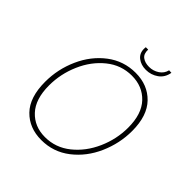

<svg xmlns="http://www.w3.org/2000/svg" viewBox="-226 -1018 1187 1187"><g transform="rotate(45 367.0 -425.0)"><path d="M83 -265Q83 -375 128 -475.5Q173 -576 254.5 -638Q336 -700 440 -700Q546 -700 612.5 -631.5Q679 -563 679 -430Q679 -322 634.5 -221Q590 -120 508 -56.5Q426 7 321 7Q215 7 149 -61Q83 -129 83 -265ZM647 -427Q647 -547 588 -609Q529 -671 436 -671Q343 -671 270 -612Q197 -553 156.5 -459.5Q116 -366 116 -266Q116 -146 174 -84Q232 -22 324 -22Q417 -22 490.5 -81Q564 -140 605.5 -233.5Q647 -327 647 -427ZM371 -841Q371 -851 372 -856H393Q391 -818 413.5 -801Q436 -784 472 -784Q508 -784 537.5 -803.5Q567 -823 575 -857L596 -856Q588 -808 552 -782.5Q516 -757 471 -757Q429 -757 400 -779Q371 -801 371 -841Z"/></g></svg>

Font: Bitter Pro ExtraLight
Style: Italic
Weight: 275
Italic angle: -9°
Designer: Sol Matas, and Bitter project Authors
Foundry: Sol Matas
Version: Version 1.010